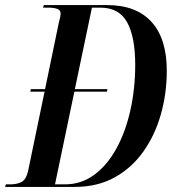

<svg xmlns="http://www.w3.org/2000/svg" viewBox="-52 -734 683 754"><path d="M-32 0 -29 -10H-12Q14 -10 32 -19Q50 -28 58 -61L123 -374H67L69 -384H125L179 -645Q182 -656 184 -665.5Q186 -675 186 -681Q186 -694 173 -699Q160 -704 137 -704H117L120 -714H369Q483 -714 543 -648Q603 -582 603 -456Q603 -368 580 -286Q557 -204 511.5 -139.5Q466 -75 398.5 -37.5Q331 0 242 0ZM203 -10Q267 -10 318 -47.5Q369 -85 405 -150.5Q441 -216 460 -301Q479 -386 479 -480Q479 -588 447.5 -646Q416 -704 342 -704H309L242 -384H370L368 -374H240L164 -10Z"/></svg>

Font: Noto Serif Display ExtraCondensed SemiBold
Style: Italic
Weight: 600
Width: 2
Italic angle: -12°
Designer: Monotype Design Team
Foundry: Monotype Imaging Inc.
Version: Version 2.009